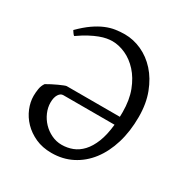

<svg xmlns="http://www.w3.org/2000/svg" viewBox="-152 -751 852 887"><g transform="rotate(30 274.0 -307.5)"><path d="M263.7 -41.5Q293.9 -41.5 321.3 -52Q348.6 -62.5 370.8 -86.4Q393.1 -110.4 408.4 -148.9Q423.8 -187.5 429.7 -244.1H156.2Q142.1 -244.1 132.1 -228.3Q122.1 -212.4 122.1 -185.1Q122.1 -158.7 133.3 -132.8Q144.5 -106.9 163.8 -86.7Q183.1 -66.4 209 -54Q234.9 -41.5 263.7 -41.5ZM508.8 -331.1Q508.8 -253.9 489.5 -190.4Q470.2 -127 435.1 -81.3Q399.9 -35.6 350.8 -10.5Q301.8 14.6 241.7 14.6Q193.8 14.6 156.2 -2.4Q118.7 -19.5 92.5 -46.6Q66.4 -73.7 52.7 -107.2Q39.1 -140.6 39.1 -172.9Q39.1 -189.9 42.2 -210Q45.4 -230 56.2 -245.1Q67.4 -252 82.3 -259.5Q97.2 -267.1 110.8 -273.4Q124.5 -279.8 135.3 -283.9Q146 -288.1 149.4 -288.1H432.6Q432.6 -293.9 432.9 -300Q433.1 -306.2 433.1 -313Q433.1 -377.9 414.3 -426.8Q395.5 -475.6 365.7 -508.3Q335.9 -541 299.8 -557.4Q263.7 -573.7 228.5 -573.7Q215.3 -573.7 199 -570.8Q182.6 -567.9 162.4 -560.3Q142.1 -552.7 117.4 -539.6Q92.8 -526.4 63.5 -505.9Q61 -506.8 58.3 -510Q55.7 -513.2 53.2 -516.6Q50.8 -520 48.8 -523.2Q46.9 -526.4 45.9 -527.8Q78.6 -560.5 107.4 -580.6Q136.2 -600.6 162.6 -611.6Q189 -622.6 213.4 -626.2Q237.8 -629.9 262.7 -629.9Q308.6 -629.9 352.8 -609.9Q397 -589.8 431.6 -551.5Q466.3 -513.2 487.5 -457.5Q508.8 -401.9 508.8 -331.1Z"/></g></svg>

Font: Gentium Plus
Style: Regular
Weight: 400
Designer: J. Victor Gaultney, Annie Olsen, Iska Routamaa
Foundry: SIL International
Version: Version 1.510